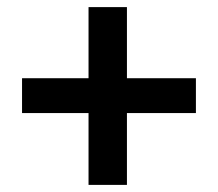

<svg xmlns="http://www.w3.org/2000/svg" viewBox="-20 -564 612 540"><path d="M229 -44V-246H42V-344H229V-544H337V-344H531V-246H337V-44Z"/></svg>

Font: Alatsi
Style: Regular
Weight: 400
Designer: Spyros Zevelakis, Eben Sorkin
Foundry: www.sorkintype.com
Version: Version 1.008; ttfautohint (v1.8.4.7-5d5b)